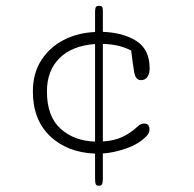

<svg xmlns="http://www.w3.org/2000/svg" viewBox="-20 -503 645 639"><path d="M309.6 115.2Q300.8 115.2 298.6 109.9Q296.4 104.5 296.4 92.8V8.3Q203.6 4.4 146.5 -50Q89.4 -104.5 89.4 -198.7Q89.4 -258.8 117.2 -302.2Q145 -345.7 191.9 -369.9Q238.8 -394 296.4 -396.5V-464.4Q296.4 -474.1 298.6 -478.8Q300.8 -483.4 309.6 -483.4Q318.8 -483.4 320.6 -479.2Q322.3 -475.1 322.3 -466.8V-397Q390.1 -394.5 434.1 -366.5Q478 -338.4 478 -275.4Q478 -258.8 470.9 -247.6Q463.9 -236.3 448.7 -236.3Q431.2 -236.3 426.5 -263.4Q421.9 -290.5 416.5 -335Q391.6 -347.2 368.7 -351.8Q345.7 -356.4 322.3 -356.9V-32.2Q360.8 -34.7 387.7 -47.4Q414.6 -60.1 440.4 -84Q448.7 -91.8 460.4 -91.8Q477.5 -91.8 477.5 -71.8Q477.5 -61 468.8 -51.3Q443.8 -24.4 401.6 -9.5Q359.4 5.4 322.3 7.8V92.3Q322.3 102.1 320.1 108.6Q317.9 115.2 309.6 115.2ZM136.2 -198.7Q136.2 -116.2 180.9 -75.2Q225.6 -34.2 296.4 -31.7V-356.4Q220.2 -351.1 178.2 -309.6Q136.2 -268.1 136.2 -198.7Z"/></svg>

Font: Cutive Mono
Style: Regular
Weight: 400
Designer: Vernon Adams
Foundry: Vernon Adams
Version: Version 1.110; ttfautohint (v1.8.4.7-5d5b)